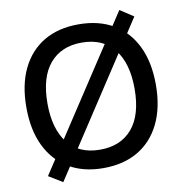

<svg xmlns="http://www.w3.org/2000/svg" viewBox="-89 -857 933 984"><g transform="rotate(-10 378.0 -364.5)"><path d="M377 10Q272 10 197 -35Q122 -80 81.5 -163.5Q41 -247 41 -364Q41 -482 81.5 -565.5Q122 -649 197 -693.5Q272 -738 377 -738Q483 -738 558.5 -693.5Q634 -649 674.5 -565.5Q715 -482 715 -365Q715 -248 674.5 -164Q634 -80 558.5 -35Q483 10 377 10ZM377 -86Q484 -86 544 -156.5Q604 -227 604 -364Q604 -496 546 -569.5Q488 -643 377 -643Q271 -643 211 -572.5Q151 -502 151 -365Q151 -234 208.5 -160Q266 -86 377 -86ZM89 1 597 -774 667 -728 161 45Z"/></g></svg>

Font: BDO Grotesk
Style: Regular
Weight: 400
Designer: Deni Anggara
Foundry: Lokal Container
Version: Version 2.000